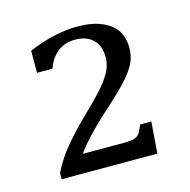

<svg xmlns="http://www.w3.org/2000/svg" viewBox="-71 -889 549 554"><g transform="rotate(-15 203.5 -612.0)"><path d="M247 -460Q264 -460 273 -461.5Q282 -463 287.5 -466.5Q293 -470 296.5 -475.5Q300 -481 308 -499H341L334 -405H48V-423Q65 -459 93.5 -493.5Q122 -528 160 -565Q205 -608 224 -630.5Q243 -653 252.5 -672.5Q262 -692 262 -712Q262 -746 243 -765Q224 -784 189 -784Q159 -784 137.5 -767.5Q116 -751 105 -720H59V-786Q102 -804 138.5 -811.5Q175 -819 204 -819Q242 -819 267 -810.5Q292 -802 307.5 -788.5Q323 -775 329 -757Q335 -739 335 -720Q335 -696 325 -675.5Q315 -655 293 -630.5Q271 -606 214 -555Q154 -500 126 -460Z"/></g></svg>

Font: Myanglish
Style: Regular
Weight: 400
Designer: KyawKyaw ( MaYenGone)
Foundry: TattooFont3D
Version: Version 1.003 December 13, 2014